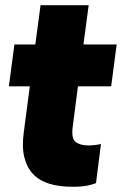

<svg xmlns="http://www.w3.org/2000/svg" viewBox="-20 -700 480 734"><path d="M426 -530 405 -370H278L258 -215Q252 -170 269.5 -157Q287 -144 319 -144Q331 -144 346.5 -146Q362 -148 366 -150L347 0Q339 4 316.5 9Q294 14 256 14Q208 14 170.5 3Q133 -8 108.5 -32.5Q84 -57 73.5 -97Q63 -137 71 -195L94 -370H14L35 -530H115L135 -680H319L299 -530Z"/></svg>

Font: Tanohe Sans Black
Style: Italic
Weight: 900
Designer: Village Type and Design LLC & Cristiano Sobral
Foundry: Cooper Hewitt Smithsonian Design Museum
Version: Version 1.00;January 12, 2020;FontCreator 12.0.0.2547 64-bit